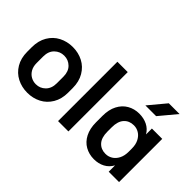

<svg xmlns="http://www.w3.org/2000/svg" viewBox="-99 -1278 1732 1732"><g transform="rotate(45 767.0 -412.0)"><path d="M46 -256V-313Q46 -396 81.5 -456Q117 -516 176.5 -546.5Q236 -577 307 -577H308Q379 -577 438 -546.5Q497 -516 532.5 -456Q568 -396 568 -313V-256Q568 -174 532.5 -114.5Q497 -55 438 -24.5Q379 6 308 6H307Q236 6 176.5 -24.5Q117 -55 81.5 -114.5Q46 -174 46 -256ZM436 -243V-327Q436 -393 398.5 -430Q361 -467 308 -467H307Q254 -467 216 -430Q178 -393 178 -327V-243Q178 -199 196 -167.5Q214 -136 243.5 -119.5Q273 -103 307 -103H308Q361 -103 398.5 -140.5Q436 -178 436 -243Z M685 -767H817V-10H685Z M1279 -667H1142L1278 -830H1415ZM1463 -561V-10H1331V-91Q1305 -43 1259.5 -19Q1214 5 1157 5H1156Q1094 5 1043.5 -23.5Q993 -52 964 -108.5Q935 -165 935 -244V-327Q935 -406 964 -462Q993 -518 1043.5 -547Q1094 -576 1156 -576H1157Q1214 -576 1259.5 -553.5Q1305 -531 1331 -486V-561ZM1331 -265V-306Q1331 -357 1312 -393.5Q1293 -430 1262.5 -448.5Q1232 -467 1197 -467H1196Q1138 -467 1102.5 -428Q1067 -389 1067 -312V-257Q1067 -181 1102.5 -142Q1138 -103 1196 -103H1197Q1232 -103 1262.5 -121.5Q1293 -140 1312 -176.5Q1331 -213 1331 -265Z"/></g></svg>

Font: 카카오 큰글씨 ExtraBold
Style: Regular
Weight: 800
Designer: Park Young-rak; Lee Sang-min; Kim Jung-jin; Min Bon; Park Min-gyu;
Foundry: Kakao Corporation
Version: Version 2.003